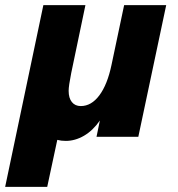

<svg xmlns="http://www.w3.org/2000/svg" viewBox="-38 -530 690 744"><path d="M-18 194 130 -510H293L238 -247Q228 -197 228 -178Q228 -150 240.5 -134.5Q253 -119 275 -119Q316 -119 347 -160.5Q378 -202 394 -278L443 -510H606L498 0H336L349 -63Q322 -24 287.5 -4Q253 16 217 16Q199 16 184 12L145 194Z"/></svg>

Font: Wix Madefor Text ExtraBold
Style: Italic
Weight: 800
Italic angle: -12°
Designer: Dalton Maag Ltd
Foundry: Dalton Maag Ltd
Version: Version 3.100